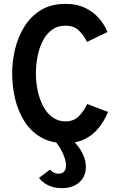

<svg xmlns="http://www.w3.org/2000/svg" viewBox="-20 -731 656 995"><path d="M320 11Q244 11 191 -20.2Q138 -51.5 105.5 -103.8Q73 -156 58 -220.2Q43 -284.5 43 -350Q43 -413 58.2 -476.8Q73.5 -540.5 106.5 -593.5Q139.5 -646.5 192.2 -678.8Q245 -711 320 -711Q379 -711 422.2 -689.8Q465.5 -668.5 494 -635Q522.5 -601.5 537 -565L431 -514Q411 -553 385.8 -575.5Q360.5 -598 320 -598Q277.5 -598 248 -575.5Q218.5 -553 200.2 -516Q182 -479 174 -435.5Q166 -392 166 -350Q166 -305.5 175.2 -261.5Q184.5 -217.5 203.2 -181.5Q222 -145.5 251.2 -123.8Q280.5 -102 320 -102Q360.5 -102 387 -127.2Q413.5 -152.5 432 -192L540 -151Q521 -104.5 491.2 -67.8Q461.5 -31 419 -10Q376.5 11 320 11ZM301 244Q224 244 182 191L239 148Q258.5 169 284 169Q302 169 312 158Q322 147 322 126Q322 97.5 303.8 59.5Q285.5 21.5 257 -10H351Q425 61 425 134Q425 183.5 391.2 213.8Q357.5 244 301 244Z"/></svg>

Font: Overpass Mono Light
Style: Regular
Weight: 300
Monospace: yes
Designer: Delve Withrington, Dave Bailey
Foundry: Delve Fonts LLC
Version: Version 4.000